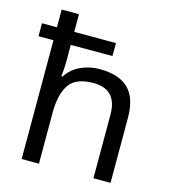

<svg xmlns="http://www.w3.org/2000/svg" viewBox="-112 -852 843 943"><g transform="rotate(15 309.0 -380.0)"><path d="M173 -760V-670H385V-604H173V-517Q173 -498 171.5 -478.5Q170 -459 168 -443H174Q200 -484 245 -505Q290 -526 342 -526Q439 -526 488 -479Q537 -432 537 -329V0H450V-323Q450 -452 330 -452Q240 -452 206.5 -402Q173 -352 173 -258V0H85V-604H9V-670H85V-760Z"/></g></svg>

Font: Apis
Style: Regular
Weight: 400
Designer: Monotype Design Team
Foundry: Monotype Imaging Inc.
Version: Version 2.000; build 0001